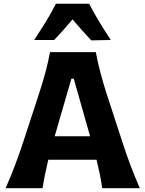

<svg xmlns="http://www.w3.org/2000/svg" viewBox="-20 -986 761 1006"><path d="M9.5 0Q35 -57.5 58.8 -120.8Q82.5 -184 101.5 -241.5L181.5 -486Q203.5 -552.5 217.8 -605.8Q232 -659 242 -713H482Q492.5 -657 506.5 -604Q520.5 -551 541.5 -486L621.5 -241Q640.5 -181.5 664 -119.2Q687.5 -57 712.5 0H515.5Q510.5 -36.5 502.8 -74.2Q495 -112 486 -149H233Q224 -111.5 216.2 -73.5Q208.5 -35.5 203 0ZM354 -573.5 266.5 -272H452L366.5 -573.5ZM458 -774.5Q406.5 -829.5 360 -884.5Q315 -830.5 264 -776.5H159.5Q190.5 -824 219.8 -871.5Q249 -919 273 -966.5H447Q471.5 -919 500.5 -871.2Q529.5 -823.5 560.5 -776.5Z"/></svg>

Font: Commissioner Flair
Style: Bold
Weight: 700
Designer: Kostas Bartsokas
Foundry: Kostas Bartsokas
Version: Version 1.000; ttfautohint (v1.8.3)